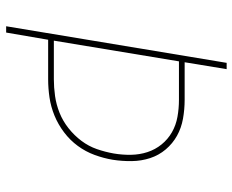

<svg xmlns="http://www.w3.org/2000/svg" viewBox="-88 -688 775 640"><g transform="rotate(90 300.0 -367.5)"><path d="M67 0 189 -735H210L187 -595H312Q344 -595 375 -589.5Q406 -584 432 -569.5Q458 -555 477.5 -532Q497 -509 506.5 -480Q516 -451 516.5 -419Q517 -387 512 -355Q507 -325 496 -295Q485 -265 466 -239Q447 -213 420.5 -193Q394 -173 364.5 -161Q335 -149 304.5 -144.5Q274 -140 244 -140H112L88 0ZM115 -159H244Q271 -159 299.5 -163Q328 -167 355.5 -178Q383 -189 407 -208Q431 -227 449 -251Q467 -275 476.5 -302.5Q486 -330 491 -358Q496 -387 495.5 -416Q495 -445 486.5 -471Q478 -497 461 -518Q444 -539 420.5 -552.5Q397 -566 369 -571Q341 -576 312 -576H184Z"/></g></svg>

Font: Iosevka SS04 Th Ex Obl
Style: Regular
Weight: 100
Width: 7
Italic angle: -9°
Monospace: yes
Designer: Belleve Invis
Foundry: Belleve Invis
Version: Version 19.0.0; ttfautohint (v1.8.4)